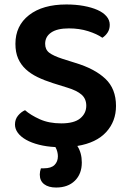

<svg xmlns="http://www.w3.org/2000/svg" viewBox="-20 -643 577 859"><path d="M254 -91Q312 -91 339 -113.5Q366 -136 366 -170Q366 -201 345 -219.5Q324 -238 281 -251L217 -271Q179 -283 148 -298Q117 -313 95 -333.5Q73 -354 61 -381.5Q49 -409 49 -447Q49 -528 110 -575.5Q171 -623 277 -623Q319 -623 354.5 -616.5Q390 -610 416 -598.5Q442 -587 456.5 -570Q471 -553 471 -532Q471 -512 461.5 -497.5Q452 -483 438 -474Q414 -491 374.5 -503.5Q335 -516 288 -516Q236 -516 209 -497.5Q182 -479 182 -447Q182 -421 200.5 -407Q219 -393 259 -380L316 -362Q403 -336 451 -291Q499 -246 499 -169Q499 -100 455 -52Q411 -4 326 10Q346 41 346 84Q346 135 315 165.5Q284 196 231 196Q197 196 177.5 181Q158 166 158 138Q158 125 163 110H176Q209 110 224 95Q239 80 239 56Q239 47 236.5 36.5Q234 26 228 15Q188 13 154.5 4.5Q121 -4 97 -17.5Q73 -31 60 -48.5Q47 -66 47 -86Q47 -109 60.5 -125.5Q74 -142 92 -150Q117 -128 158 -109.5Q199 -91 254 -91Z"/></svg>

Font: Baloo Paaji 2 SemiBold
Style: Regular
Weight: 600
Designer: Shuchita Grover, Noopur Datye and Ek Type
Foundry: Ek Type
Version: Version 1.640;hotconv 1.0.111;makeotfexe 2.5.65597; ttfautoh